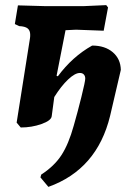

<svg xmlns="http://www.w3.org/2000/svg" viewBox="-20 -490 517 750"><path d="M452 -217 410 -37Q359 172 169 240L138 203L141 192Q192 159 220 116Q248 73 268 1Q283 -51 298 -111.5Q313 -172 313 -183Q313 -193 307.5 -199Q302 -205 292 -205Q273 -205 246 -179.5Q219 -154 192 -111L182 -36Q180 -19 142 -5.5Q104 8 61 8L45 -11L97 -340Q98 -345 98 -354Q98 -371 88 -379Q78 -387 55 -388L38 -396L50 -469L158 -466H306L395 -470L402 -461L385 -370L277 -374L236 -372L201 -194L206 -192Q263 -269 340 -312Q390 -312 420.5 -286Q451 -260 452 -217Z"/></svg>

Font: Alegreya ExtraBold
Style: Italic
Weight: 800
Italic angle: -7°
Designer: Juan Pablo del Peral
Foundry: Huerta Tipografica
Version: Version 2.007; ttfautohint (v1.6)